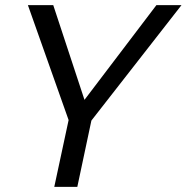

<svg xmlns="http://www.w3.org/2000/svg" viewBox="-20 -730 729 750"><path d="M248 -261 89 -710H188L310 -340L591 -710H689L337 -259L282 0H192Z"/></svg>

Font: Raleway-v4020 Medium
Style: Italic
Weight: 500
Italic angle: -12°
Designer: Matt McInerney, Pablo Impallari, Rodrigo Fuenzalida
Foundry: Matt McInerney, Pablo Impallari, Rodrigo Fuenzalida
Version: Version 4.020;PS 004.020;hotconv 1.0.88;makeotf.lib2.5.64775